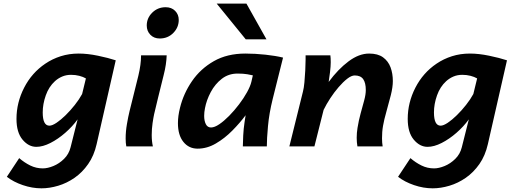

<svg xmlns="http://www.w3.org/2000/svg" viewBox="-20 -793 2766 1040"><path d="M606.9 -466.3 503.4 -12.2Q489.3 50.3 457.5 95.7Q425.8 141.1 383.8 170.2Q341.8 199.2 295.2 213.1Q248.5 227.1 204.6 227.1Q154.3 227.1 103.5 209.7Q52.7 192.4 17.1 164.6L84 63.5Q112.3 87.9 144 103.5Q175.8 119.1 211.9 119.1Q237.8 119.1 269.3 106.2Q300.8 93.3 326.9 67.6Q353 42 362.3 4.9L400.4 -146.5Q372.6 -107.9 333.5 -73.7Q294.4 -39.6 253.2 -18.6Q211.9 2.4 176.8 2.4Q134.8 2.4 102.1 -36.6Q69.3 -75.7 69.3 -148.9Q69.3 -237.3 110.8 -318.1Q152.3 -398.9 225.6 -448.2Q263.7 -474.1 309.1 -488.5Q354.5 -502.9 406.2 -502.9Q454.1 -502.9 510.5 -491.2Q566.9 -479.5 606.9 -466.3ZM424.8 -283.7 445.3 -368.2Q430.2 -377 409.4 -382.3Q388.7 -387.7 364.7 -387.7Q338.4 -387.7 316.4 -378.2Q294.4 -368.7 277.3 -353Q244.6 -323.2 228 -276.4Q211.4 -229.5 211.4 -184.1Q211.4 -112.3 247.6 -112.3Q262.7 -112.3 286.1 -127.9Q309.6 -143.6 335.7 -169.2Q361.8 -194.8 385.5 -224.9Q409.2 -254.9 424.8 -283.7Z M744.1 -493.2H882.8Q881.3 -443.8 866.7 -387Q852.1 -330.1 836.9 -266.6L814.9 -174.8Q811 -157.2 806.4 -126Q801.8 -94.7 801.8 -61.5Q801.8 -27.3 808.1 0H664.1Q660.6 -18.6 660.6 -43Q660.6 -80.6 667.5 -120.6Q674.3 -160.6 681.6 -190.4L700.7 -267.1Q714.8 -322.3 729.5 -383.3Q744.1 -444.3 744.1 -493.2ZM774.9 -654.8Q774.9 -695.3 804.7 -724.6Q834.5 -753.9 877.4 -753.9Q909.2 -753.9 928.7 -734.1Q948.2 -714.4 948.2 -685.1Q948.2 -644.5 918.7 -614.5Q889.2 -584.5 845.2 -584.5Q814 -584.5 794.4 -604.7Q774.9 -625 774.9 -654.8Z M1425.3 0H1295.4Q1295.4 -22 1297.4 -58.8Q1299.3 -95.7 1304.7 -131.3L1310.5 -168.9Q1279.8 -127.4 1238.5 -85.7Q1197.3 -43.9 1149.4 -15.9Q1101.6 12.2 1050.3 12.2Q1002.9 12.2 973.4 -24.4Q943.8 -61 943.8 -126Q943.8 -165 955.1 -209.5Q974.1 -286.6 1020 -353.5Q1065.9 -420.4 1138.2 -461.7Q1210.4 -502.9 1309.1 -502.9Q1362.3 -502.9 1418.2 -496.8Q1474.1 -490.7 1513.2 -481L1457 -256.3Q1438 -179.7 1431.6 -110.1Q1425.3 -40.5 1425.3 0ZM1341.8 -350.6 1349.6 -384.8Q1340.3 -387.2 1319.1 -390.9Q1297.9 -394.5 1266.6 -394.5Q1217.8 -394.5 1181.2 -366Q1144.5 -337.4 1121.6 -294.2Q1098.6 -251 1090.3 -207Q1085.9 -185.1 1085.9 -165.5Q1085.9 -138.2 1095 -120.4Q1104 -102.5 1123 -102.5Q1142.1 -102.5 1168 -120.1Q1193.8 -137.7 1221.7 -166Q1249.5 -194.3 1274.9 -227.8Q1300.3 -261.2 1318.1 -293.5Q1335.9 -325.7 1341.8 -350.6ZM1153.8 -773.4H1314.9L1423.3 -580.1H1311Z M2052.7 0H1916Q1914.1 -11.2 1913.1 -22.9Q1912.1 -34.7 1912.1 -46.4Q1912.1 -73.2 1916.5 -100.1Q1922.9 -140.1 1933.3 -178.2Q1943.8 -216.3 1952.6 -248.8Q1961.4 -281.2 1961.4 -305.2Q1961.4 -344.2 1947.3 -364.3Q1933.1 -384.3 1901.4 -384.3Q1883.8 -384.3 1861.1 -366.7Q1838.4 -349.1 1814.2 -321Q1790 -293 1768.8 -260.5Q1747.6 -228 1732.9 -197.8L1683.1 0H1547.4L1621.1 -297.4Q1626 -315.9 1628.9 -346.9Q1631.8 -377.9 1633.5 -411.4Q1635.3 -444.8 1635.3 -469.7V-493.2H1769.5Q1771.5 -479 1771.5 -455.6Q1771.5 -434.6 1767.6 -402.1Q1763.7 -369.6 1760.3 -349.1Q1811 -418 1867.7 -460.4Q1924.3 -502.9 1979.5 -502.9Q2026.9 -502.9 2054.9 -482.4Q2083 -461.9 2095.5 -428.2Q2107.9 -394.5 2107.9 -354Q2107.9 -321.3 2096.9 -277.3Q2085.9 -233.4 2073.2 -189.2Q2060.5 -145 2054.7 -111.3Q2051.8 -94.7 2050.5 -77.9Q2049.3 -61 2049.3 -43.9Q2049.3 -20 2052.7 0Z M2726.1 -466.3 2622.6 -12.2Q2608.4 50.3 2576.7 95.7Q2544.9 141.1 2502.9 170.2Q2460.9 199.2 2414.3 213.1Q2367.7 227.1 2323.7 227.1Q2273.4 227.1 2222.7 209.7Q2171.9 192.4 2136.2 164.6L2203.1 63.5Q2231.4 87.9 2263.2 103.5Q2294.9 119.1 2331.1 119.1Q2356.9 119.1 2388.4 106.2Q2419.9 93.3 2446 67.6Q2472.2 42 2481.4 4.9L2519.5 -146.5Q2491.7 -107.9 2452.6 -73.7Q2413.6 -39.6 2372.3 -18.6Q2331.1 2.4 2295.9 2.4Q2253.9 2.4 2221.2 -36.6Q2188.5 -75.7 2188.5 -148.9Q2188.5 -237.3 2230 -318.1Q2271.5 -398.9 2344.7 -448.2Q2382.8 -474.1 2428.2 -488.5Q2473.6 -502.9 2525.4 -502.9Q2573.2 -502.9 2629.6 -491.2Q2686 -479.5 2726.1 -466.3ZM2543.9 -283.7 2564.5 -368.2Q2549.3 -377 2528.6 -382.3Q2507.8 -387.7 2483.9 -387.7Q2457.5 -387.7 2435.5 -378.2Q2413.6 -368.7 2396.5 -353Q2363.8 -323.2 2347.2 -276.4Q2330.6 -229.5 2330.6 -184.1Q2330.6 -112.3 2366.7 -112.3Q2381.8 -112.3 2405.3 -127.9Q2428.7 -143.6 2454.8 -169.2Q2481 -194.8 2504.6 -224.9Q2528.3 -254.9 2543.9 -283.7Z"/></svg>

Font: Andika
Style: Bold Italic
Weight: 700
Italic angle: -14°
Designer: Victor Gaultney, Annie Olsen, Julie Remington, Don Collingsworth, Eric Hays, Becca Hirsbrunner
Foundry: SIL International
Version: Version 6.101